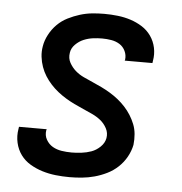

<svg xmlns="http://www.w3.org/2000/svg" viewBox="-44 -570 588 621"><g transform="rotate(5 250.0 -260.0)"><path d="M204 8Q181 8 158.5 5.5Q136 3 115 -3.5Q94 -10 75.5 -21Q57 -32 44.5 -49Q32 -66 27 -88Q22 -110 26 -133Q26 -134 26.5 -136Q27 -138 27 -140H117Q117 -139 116.5 -138Q116 -137 116 -137Q113 -120 121 -106Q129 -92 142 -84.5Q155 -77 171 -74.5Q187 -72 204 -72Q219 -72 235.5 -74Q252 -76 267.5 -81.5Q283 -87 296 -99.5Q309 -112 312 -128Q315 -145 307 -160Q299 -175 286.5 -185Q274 -195 259 -202Q244 -209 229 -215.5Q214 -222 199.5 -229Q185 -236 171 -244.5Q157 -253 144.5 -263Q132 -273 121 -285Q110 -297 101.5 -310.5Q93 -324 87.5 -339.5Q82 -355 80 -372Q78 -389 81 -406Q84 -425 94 -444Q104 -463 119 -478Q134 -493 153 -502.5Q172 -512 191.5 -518Q211 -524 230.5 -526Q250 -528 270 -528Q292 -528 314 -525.5Q336 -523 356 -516.5Q376 -510 393.5 -499Q411 -488 423 -471Q435 -454 439.5 -433Q444 -412 440 -390Q440 -388 439.5 -386.5Q439 -385 439 -383H349Q349 -384 349.5 -384.5Q350 -385 350 -386Q352 -401 345.5 -414.5Q339 -428 327 -435.5Q315 -443 300 -445.5Q285 -448 270 -448Q255 -448 240 -446Q225 -444 210.5 -438Q196 -432 184 -420Q172 -408 170 -393Q167 -375 175 -360.5Q183 -346 195 -335.5Q207 -325 222 -318Q237 -311 252 -304.5Q267 -298 281.5 -291Q296 -284 310 -275.5Q324 -267 336.5 -257Q349 -247 360 -235Q371 -223 379.5 -209.5Q388 -196 394 -181Q400 -166 401.5 -149Q403 -132 401 -114Q397 -94 386.5 -75Q376 -56 360 -41Q344 -26 324.5 -16.5Q305 -7 285 -1.5Q265 4 244.5 6Q224 8 204 8Z"/></g></svg>

Font: Iosevka SS04 Medium Oblique
Style: Regular
Weight: 500
Italic angle: -9°
Monospace: yes
Designer: Belleve Invis
Foundry: Belleve Invis
Version: Version 19.0.0; ttfautohint (v1.8.4)